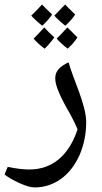

<svg xmlns="http://www.w3.org/2000/svg" viewBox="-54 -612 446 836"><path d="M96.7 204.1C138.2 204.1 176.3 191.9 210.9 167.5C245.1 142.6 272 108.4 292 64C311.5 19.5 321.3 -28.8 321.3 -80.6C321.3 -155.8 264.2 -268.1 244.6 -340.8C208 -322.8 186.5 -304.7 186.5 -271C186.5 -254.4 191.9 -233.9 202.6 -209.5C212.9 -184.6 230 -152.3 253.4 -111.8C264.6 -91.3 274.9 -70.3 283.7 -48.8C246.1 64.9 173.8 126 73.7 126C47.4 126 16.1 122.1 -20.5 114.7L-34.2 147.9C-18.1 160.2 3.4 172.9 31.2 185.5C59.1 197.8 80.6 204.1 96.7 204.1ZM182.6 -449.2C166.5 -463.4 151.9 -478 138.7 -492.7C118.7 -470.7 103.5 -454.6 92.3 -443.8C103.5 -430.7 119.1 -416 140.1 -399.9C153.8 -412.6 168 -429.2 182.6 -449.2ZM172.9 -548.8C151.4 -569.3 136.7 -584 128.9 -592.3C110.4 -571.8 94.7 -555.7 82 -543.9C93.3 -531.2 108.9 -516.6 129.9 -500C148.4 -517.1 162.6 -533.2 172.9 -548.8ZM239.3 -492.7C219.2 -470.7 204.1 -454.6 192.9 -443.8C205.6 -429.2 221.7 -414.6 240.7 -399.9C257.8 -415.5 272 -432.1 283.2 -449.2ZM273.4 -548.8C252 -569.3 237.3 -584 229.5 -592.3C202.6 -564.5 187 -548.3 182.6 -543.9C193.8 -531.2 209.5 -516.6 230.5 -500C249 -517.1 263.2 -533.2 273.4 -548.8Z"/></svg>

Font: Noto Naskh Arabic
Style: Regular
Weight: 400
Designer: Monotype Design Team
Foundry: Monotype Imaging Inc.
Version: Version 1.07